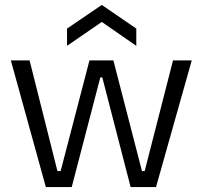

<svg xmlns="http://www.w3.org/2000/svg" viewBox="-20 -759 822 779"><path d="M166 0 24 -514H100L213 -65H226L343 -514H440L556 -65H567L682 -514H758L613 0H510L395 -445H387L271 0ZM252 -573V-643L393 -739L533 -643V-573L393 -670Z"/></svg>

Font: Bricolage Grotesque 36pt Light
Style: Regular
Weight: 300
Designer: Mathieu Triay
Foundry: Atelier Triay
Version: Version 1.001;gftools[0.9.33.dev8+g029e19f]